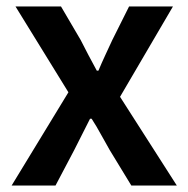

<svg xmlns="http://www.w3.org/2000/svg" viewBox="-20 -575 584 595"><path d="M16 0 192 -289 28 -555H169L230 -451Q242 -427 254.5 -403.5Q267 -380 280 -356H285Q295 -380 306 -403.5Q317 -427 328 -451L380 -555H516L352 -275L528 0H387L320 -110Q306 -134 292.5 -159Q279 -184 264 -207H259Q247 -184 235 -159.5Q223 -135 210 -110L152 0Z"/></svg>

Font: Noto Sans JP Thin SemiBold
Style: Regular
Weight: 600
Version: Version 2.004-H2;hotconv 1.0.118;makeotfexe 2.5.65603